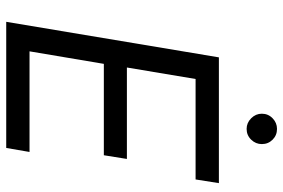

<svg xmlns="http://www.w3.org/2000/svg" viewBox="-170 -762 931 632"><g transform="rotate(90 296.0 -445.5)"><path d="M168.3 -700H582.3L570.2 -623.3H239.5L201.7 -397.2H502.7L490.5 -321.3H189.7L148.5 -76.7H479.7L466.5 0H51.3ZM353.8 -841.3Q353.8 -862.3 368.8 -876.8Q383.8 -891.3 403.8 -891.3Q424.8 -891.3 439.3 -876.8Q453.8 -862.3 453.8 -841.3Q453.8 -821.3 439.3 -806.3Q424.8 -791.3 403.8 -791.3Q383.8 -791.3 368.8 -806.3Q353.8 -821.3 353.8 -841.3Z"/></g></svg>

Font: Oak Sans Light Italic
Style: Regular
Weight: 400
Italic angle: -9.5°
Foundry: Erik Kennedy, Walven
Version: Version 1.000;Glyphs 3.1.2 (3151)